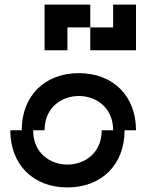

<svg xmlns="http://www.w3.org/2000/svg" viewBox="-20 -820 615 840"><path d="M75 -250H25C25 -100 125 0 275 0C425 0 525 -100 525 -250H575C575 -400 475 -500 325 -500C175 -500 75 -400 75 -250ZM125 -250H175C175 -350 250 -400 325 -400C400 -400 475 -350 475 -250H425C425 -150 350 -100 275 -100C200 -100 125 -150 125 -250ZM175 -600H275V-700H375V-800H175ZM375 -600H575V-800H475V-700H375Z"/></svg>

Font: LS-VG5000 Shifted
Style: Regular
Weight: 400
Designer: Justin Bihan, 2021
Foundry: Justin Bihan, 2021
Version: Version 1.000;Glyphs 3.1.2 (3151)